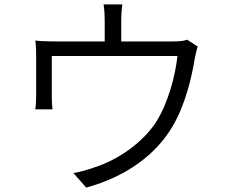

<svg xmlns="http://www.w3.org/2000/svg" viewBox="-20 -818 1040 871"><path d="M877 -607 829 -638C817 -633 799 -630 763 -630H530V-726C530 -745 531 -769 535 -798H450C454 -769 455 -745 455 -726V-630H232C198 -630 168 -631 140 -634C144 -613 144 -580 144 -559C144 -525 144 -414 144 -383C144 -365 143 -338 140 -322H218C216 -337 215 -362 215 -379C215 -410 215 -521 215 -564H785C776 -479 744 -353 689 -266C627 -169 513 -92 409 -59C379 -48 344 -38 313 -33L371 33C555 -17 690 -119 764 -247C821 -343 851 -473 863 -550C867 -569 872 -594 877 -607Z"/></svg>

Font: Noto Sans KR DemiLight
Style: Regular
Weight: 350
Designer: Ryoko NISHIZUKA 西塚涼子 (kana, bopomofo & ideographs); Paul D. Hunt (Latin, Greek & Cyrillic); Sandoll Communications 산돌커뮤니
Foundry: Adobe
Version: Version 2.004;hotconv 1.0.118;makeotfexe 2.5.65603